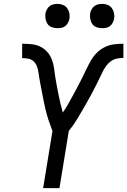

<svg xmlns="http://www.w3.org/2000/svg" viewBox="-20 -968 655 988"><path d="M202 0 250 -294Q245 -308 239.5 -322.5Q234 -337 229 -352Q224 -367 220 -382Q216 -397 212.5 -412Q209 -427 206 -442.5Q203 -458 200 -473Q197 -488 194 -503.5Q191 -519 188 -534.5Q185 -550 182.5 -566Q180 -582 177.5 -597.5Q175 -613 169.5 -627.5Q164 -642 153 -652.5Q142 -663 126 -666Q110 -669 94 -669V-743Q119 -743 143 -740.5Q167 -738 187.5 -728Q208 -718 223 -701Q238 -684 246.5 -662.5Q255 -641 258 -618Q261 -595 264.5 -571.5Q268 -548 272.5 -525Q277 -502 281.5 -479Q286 -456 291.5 -433.5Q297 -411 303 -389Q318 -410 330.5 -432Q343 -454 355 -476.5Q367 -499 379 -521Q391 -543 402 -565.5Q413 -588 424 -611Q435 -634 447.5 -656Q460 -678 478.5 -696.5Q497 -715 520 -726Q543 -737 567 -740Q591 -743 615 -743V-670Q599 -670 581.5 -666.5Q564 -663 550 -652.5Q536 -642 525.5 -627.5Q515 -613 507.5 -597.5Q500 -582 492.5 -566Q485 -550 477 -534.5Q469 -519 461 -503.5Q453 -488 445 -473Q437 -458 428 -442.5Q419 -427 410.5 -412Q402 -397 393 -382Q384 -367 375 -352Q366 -337 355.5 -322.5Q345 -308 334 -294L286 0ZM505 -823Q490 -823 476.5 -828Q463 -833 455 -844.5Q447 -856 444.5 -870.5Q442 -885 444 -900Q446 -910 451.5 -920Q457 -930 465.5 -936.5Q474 -943 484.5 -945.5Q495 -948 506 -948Q521 -948 534.5 -942.5Q548 -937 556 -925.5Q564 -914 567 -899.5Q570 -885 567 -870Q565 -860 559.5 -850Q554 -840 545.5 -833.5Q537 -827 526.5 -825Q516 -823 505 -823ZM275 -823Q260 -823 246.5 -828Q233 -833 225 -844.5Q217 -856 214.5 -870.5Q212 -885 214 -900Q216 -910 221.5 -920Q227 -930 235.5 -936.5Q244 -943 254.5 -945.5Q265 -948 276 -948Q291 -948 304.5 -942.5Q318 -937 326 -925.5Q334 -914 337 -899.5Q340 -885 337 -870Q335 -860 329.5 -850Q324 -840 315.5 -833.5Q307 -827 296.5 -825Q286 -823 275 -823Z"/></svg>

Font: Iosevka Aile
Style: Italic
Weight: 400
Italic angle: -9°
Designer: Belleve Invis
Foundry: Belleve Invis
Version: Version 28.0.1; ttfautohint (v1.8.4)